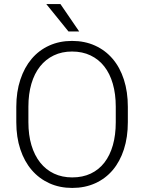

<svg xmlns="http://www.w3.org/2000/svg" viewBox="-20 -924 717 954"><path d="M615.2 -316.9Q615.2 -242.2 595.7 -181.9Q576.2 -121.6 540.3 -79.1Q504.4 -36.6 453.1 -13.4Q401.9 9.8 338.9 9.8Q276.4 9.8 225.3 -13.4Q174.3 -36.6 137.7 -79.1Q101.1 -121.6 81.1 -181.9Q61 -242.2 61 -316.9V-393.1Q61 -467.8 81.1 -528.3Q101.1 -588.9 137.2 -631.6Q173.3 -674.3 224.4 -697.5Q275.4 -720.7 337.9 -720.7Q400.9 -720.7 452.1 -697.5Q503.4 -674.3 539.8 -631.6Q576.2 -588.9 595.7 -528.3Q615.2 -467.8 615.2 -393.1ZM555.2 -394Q555.2 -457 540.5 -507.8Q525.9 -558.6 498 -594Q470.2 -629.4 429.7 -648.7Q389.2 -668 337.9 -668Q287.6 -668 247.3 -648.7Q207 -629.4 179 -594Q150.9 -558.6 136 -507.8Q121.1 -457 121.1 -394V-316.9Q121.1 -253.4 136.2 -202.6Q151.4 -151.9 179.7 -116.2Q208 -80.6 248.3 -61.5Q288.6 -42.5 338.9 -42.5Q390.6 -42.5 430.9 -61.5Q471.2 -80.6 498.8 -116.2Q526.4 -151.9 540.8 -202.6Q555.2 -253.4 555.2 -316.9ZM373.5 -767.6H320.3L210 -903.8H280.3Z"/></svg>

Font: Melbourne
Style: Light
Weight: 300
Designer: Google
Version: Version 2.000980; 2014